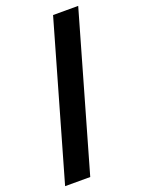

<svg xmlns="http://www.w3.org/2000/svg" viewBox="-181 -915 869 1163"><g transform="rotate(-20 253.5 -333.5)"><path d="M477 -833 191 166H29L315 -833Z"/></g></svg>

Font: Noto Sans Oriya Blk
Style: Regular
Weight: 900
Designer: Amélie Bonet and Sol Matas
Foundry: Google LLC
Version: Version 2.006; ttfautohint (v1.8.4.7-5d5b)